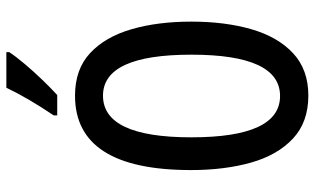

<svg xmlns="http://www.w3.org/2000/svg" viewBox="-213 -818 990 604"><g transform="rotate(-90 282.0 -516.0)"><path d="M516 -409Q516 -303 492 -220Q468 -137 416.5 -89Q365 -41 283 -41Q200 -41 148 -89.5Q96 -138 72.5 -221.5Q49 -305 49 -410Q49 -775 283 -775Q366 -775 417 -727.5Q468 -680 492 -597.5Q516 -515 516 -409ZM152 -409Q152 -130 282 -130Q412 -130 412 -409Q412 -687 283 -687Q152 -687 152 -409ZM420 -982Q407 -962 383 -933.5Q359 -905 332.5 -877.5Q306 -850 285 -831H221V-842Q275 -922 308 -991H420Z"/></g></svg>

Font: Noto Sans Tamil UI ExtraCondensed Medium
Style: Regular
Weight: 500
Width: 2
Designer: Jelle Bosma - Monotype Design Team
Foundry: Monotype Imaging Inc.
Version: Version 2.004; ttfautohint (v1.8.4.7-5d5b)